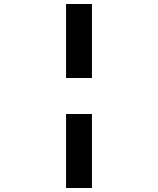

<svg xmlns="http://www.w3.org/2000/svg" viewBox="-20 -880 790 960"><path d="M439.7 -490H310.3V-860H439.7ZM439.7 60H310.3V-310H439.7Z"/></svg>

Font: Martian Mono VF sWd Rg
Style: Regular
Weight: 400
Width: 6
Monospace: yes
Designer: Roman Shamin
Foundry: Evil Martians
Version: Version 1.100